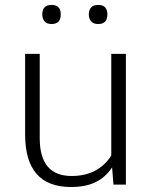

<svg xmlns="http://www.w3.org/2000/svg" viewBox="-20 -746 617 776"><path d="M429.7 -528.3V-117.2Q376.5 -34.7 269.5 -34.7Q140.6 -34.7 140.6 -187V-528.3H81.5V-202.6Q81.5 9.8 266.6 9.8Q327.1 9.8 366.2 -9.8Q405.8 -28.8 433.1 -69.3L438.5 0H488.8V-528.3ZM377 -648.9Q414.1 -648.9 414.1 -688Q414.1 -704.1 405.8 -715.3Q397 -726.1 377 -726.1Q356.4 -726.1 347.7 -715.3Q338.9 -704.1 338.9 -688Q338.9 -670.9 348.1 -660.2Q356.9 -648.9 377 -648.9ZM188.5 -648.9Q225.6 -648.9 225.6 -688Q225.6 -726.1 188.5 -726.1Q150.9 -726.1 150.9 -688Q150.9 -670.9 159.7 -660.2Q168.5 -648.9 188.5 -648.9Z"/></svg>

Font: My Font
Style: ExtraLight
Weight: 500
Designer: Vernon Adams
Foundry: newtypography
Version: Version 0.001